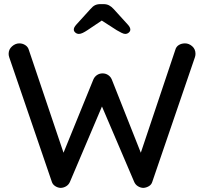

<svg xmlns="http://www.w3.org/2000/svg" viewBox="-20 -914 993 934"><path d="M931 -652Q931 -644 928 -635L721 -30Q717 -16 704.5 -8.5Q692 -1 678 0Q664 0 651 -8Q638 -16 632 -31L476 -396L321 -31Q315 -16 302 -8Q289 0 274 0Q260 -1 248 -9Q236 -17 232 -30L25 -635Q22 -644 22 -652Q22 -674 38.5 -688.5Q55 -703 74 -703Q90 -703 103 -694.5Q116 -686 120 -672L289 -171L434 -527Q440 -541 452 -549Q464 -557 479 -557Q494 -557 506 -549Q518 -541 524 -527L665 -171L833 -672Q837 -687 850 -695Q863 -703 880 -703Q899 -703 915 -689Q931 -675 931 -652ZM614 -770Q614 -762 606.5 -755.5Q599 -749 589 -749Q582 -749 571 -754.5Q560 -760 548 -767L475 -814L405 -767Q393 -759 382.5 -754Q372 -749 364 -749Q354 -749 346.5 -755.5Q339 -762 339 -770Q339 -776 342 -781.5Q345 -787 351 -794L420 -870Q431 -883 442 -888.5Q453 -894 469 -894H483Q499 -894 510.5 -888Q522 -882 533 -870L602 -794Q614 -781 614 -770Z"/></svg>

Font: Quicksand Medium
Style: Regular
Weight: 500
Designer: Andrew Paglinawan
Foundry: Andrew Paglinawan
Version: Version 3.000